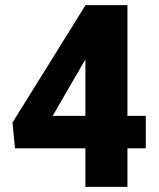

<svg xmlns="http://www.w3.org/2000/svg" viewBox="-20 -731 620 751"><path d="M550.3 -277.8V-150.9H478.5V0H314V-150.9H38.6L28.8 -251.5L314 -710V-710.9H478.5V-277.8ZM186 -277.8H314V-497.6L303.2 -480Z"/></svg>

Font: Vazirmatn RD Black
Style: Regular
Weight: 900
Designer: Saber Rastikerdar
Foundry: Saber Rastikerdar
Version: Version 32.102